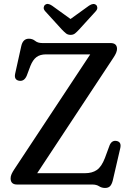

<svg xmlns="http://www.w3.org/2000/svg" viewBox="-20 -913 646 950"><path d="M541.5 -628 164 -56H400.5Q436 -56 459.2 -72Q482.5 -88 499 -131L522.5 -194.5Q533.5 -220 557 -215.5Q583 -210.5 574.5 -177.5L538 -20Q533 -0.5 524.5 8.2Q516 17 499.5 17Q483.5 17 470.2 8.5Q457 0 436.5 0H64.5Q32.5 0 32.5 -30.5Q32.5 -41.5 37.5 -52.2Q42.5 -63 50.5 -75L426.5 -644H208Q178.5 -644 160.5 -630.5Q142.5 -617 130.5 -587L112.5 -539Q100 -509 74 -513.5Q48.5 -518.5 55 -548.5L85 -684Q93 -721.5 123 -721.5Q140.5 -721.5 153.8 -710.8Q167 -700 189 -700H526.5Q559 -700 559 -671Q559 -654 541.5 -628ZM371.5 -767Q360.5 -755 351.5 -747.8Q342.5 -740.5 329.5 -740.5Q315.5 -740.5 306.5 -747.8Q297.5 -755 286 -767L204 -857Q195.5 -866.5 196.2 -875.2Q197 -884 202.5 -888.5Q215.5 -900 237.5 -885L329 -819L420.5 -885Q442.5 -899.5 455.5 -888.5Q461 -884 461.5 -875.2Q462 -866.5 453.5 -857Z"/></svg>

Font: Fraunces 72pt SuperSoft
Style: Regular
Weight: 400
Version: Version 1.000;[b76b70a41]